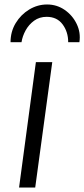

<svg xmlns="http://www.w3.org/2000/svg" viewBox="-20 -836 376 856"><path d="M65 0 140 -559H213L137 0ZM190 -816Q233.5 -816 268.5 -791.8Q303.5 -767.5 322 -729Q340.5 -690.5 334 -648H284Q284 -694 259 -727.5Q234 -761 188 -761Q156 -761 132.2 -743.8Q108.5 -726.5 94.2 -700.5Q80 -674.5 76 -648H27Q27 -695 50 -733Q73 -771 110.2 -793.5Q147.5 -816 190 -816Z"/></svg>

Font: Merriweather Sans Light
Style: Italic
Weight: 300
Italic angle: -7.5°
Designer: Eben Sorkin
Foundry: Eben Sorkin
Version: Version 2.001; ttfautohint (v1.8.3)